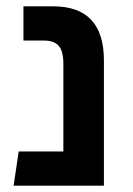

<svg xmlns="http://www.w3.org/2000/svg" viewBox="-20 -586 421 606"><path d="M148 -566Q308 -566 308 -395V0H23L39 -108H180V-386Q180 -423 166 -440.5Q152 -458 119 -458H54V-566Z"/></svg>

Font: FiraGO Medium
Style: Regular
Weight: 500
Designer: bBox Type
Foundry: bBox Type GmbH
Version: Version 1.001;PS 001.001;hotconv 1.0.88;makeotf.lib2.5.64775